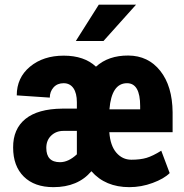

<svg xmlns="http://www.w3.org/2000/svg" viewBox="-20 -770 768 800"><path d="M564 -328.1Q564 -423.3 509.3 -423.3Q444.8 -423.3 436 -314.5H564ZM230 -94.2Q265.1 -94.2 300.3 -127V-224.6H244.1Q213.9 -224.6 193.4 -205.1Q172.9 -185.5 172.9 -153.8Q172.9 -94.2 230 -94.2ZM34.7 -155.3Q34.2 -232.4 85.9 -274.4Q137.7 -316.4 239.3 -317.4H300.3V-344.2Q300.3 -381.3 286.1 -402.3Q271.5 -423.3 245.1 -423.3Q218.8 -423.3 203.1 -405.8Q187.5 -388.2 187.5 -363.3L49.8 -372.6Q49.8 -446.3 105 -492.2Q160.2 -538.1 245.6 -538.1Q331.1 -538.1 379.9 -492.2Q431.6 -539.1 514.6 -538.6Q597.7 -538.1 647.9 -474.6Q698.2 -411.1 699.2 -302.2V-219.2H435.5Q439.5 -163.1 464.8 -133.8Q490.2 -104.5 527.3 -104.5Q564.5 -104.5 590.8 -112.3Q616.7 -120.1 651.9 -142.1L687 -48.8Q663.6 -25.4 616.2 -7.8Q568.8 9.8 519 9.8Q418.9 9.8 360.8 -56.6Q304.7 9.8 202.6 9.8Q123.5 9.8 79.1 -34.2Q34.7 -78.1 34.7 -155.3ZM391.6 -750.5H546.9L411.1 -599.1H295.9Z"/></svg>

Font: RobotoCondensed-Bold
Style: Bold
Weight: 700
Designer: Google
Version: Version 2.001240; 2014